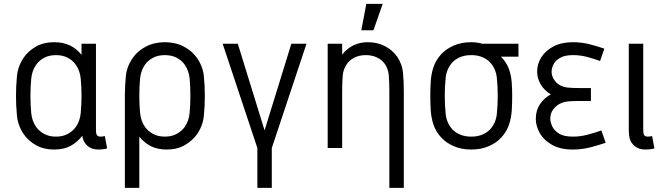

<svg xmlns="http://www.w3.org/2000/svg" viewBox="-20 -750 3358 973"><path d="M253.9 -536.1Q300.3 -536.1 334 -520Q367.7 -503.9 393.1 -472.2V-528.3H466.3V-93.3Q466.3 -85.4 467 -77.6Q467.8 -69.8 471.7 -64.5Q477.1 -57.6 488.8 -57.6Q499.5 -57.6 511.2 -60.5L522.9 2Q503.4 7.8 478 7.8Q444.3 7.8 422.6 -11.5Q400.9 -30.8 397 -61.5Q370.1 -27.8 336.4 -10Q302.7 7.8 253.9 7.8Q201.2 7.8 162.1 -14.4Q123 -36.6 100.1 -70.3Q70.8 -113.3 65.9 -164.3Q61 -215.3 61 -264.2Q61 -313 65.9 -364Q70.8 -415 100.1 -458Q123 -491.7 162.1 -513.9Q201.2 -536.1 253.9 -536.1ZM263.7 -470.7Q229.5 -470.7 204.1 -457.3Q178.7 -443.8 163.6 -422.4Q142.1 -392.1 138.2 -350.6Q134.3 -309.1 134.3 -264.2Q134.3 -219.2 138.2 -177.7Q142.1 -136.2 163.6 -106Q178.7 -85 204.1 -71.3Q229.5 -57.6 263.7 -57.6Q297.9 -57.6 323.2 -71.3Q348.6 -85 363.8 -106Q385.3 -136.2 389.2 -177.7Q393.1 -219.2 393.1 -264.2Q393.1 -309.1 389.2 -350.6Q385.3 -392.1 363.8 -422.4Q348.6 -443.8 323.2 -457.3Q297.9 -470.7 263.7 -470.7Z M815.4 -536.1Q869.1 -536.1 911.1 -514.2Q953.1 -492.2 977.1 -458Q1007.8 -414.6 1012.9 -365.5Q1018.1 -316.4 1018.1 -264.2Q1018.1 -215.3 1013.2 -164.3Q1008.3 -113.3 979 -70.3Q955.1 -37.1 916.5 -14.6Q877.9 7.8 825.2 7.8Q778.3 7.8 745.1 -9Q711.9 -25.9 686 -57.1V202.1H612.8V-264.2Q612.8 -316.4 617.9 -365.5Q623 -414.6 653.8 -458Q677.7 -492.2 719.7 -514.2Q761.7 -536.1 815.4 -536.1ZM815.4 -470.7Q781.2 -470.7 755.9 -457.5Q730.5 -444.3 715.3 -422.9Q693.4 -392.1 689.7 -350.3Q686 -308.6 686 -264.2Q686 -219.2 689.9 -177.7Q693.8 -136.2 715.3 -106Q730.5 -85 755.9 -71.3Q781.2 -57.6 815.4 -57.6Q849.6 -57.6 875 -71.3Q900.4 -85 915.5 -106Q937 -136.2 940.9 -177.7Q944.8 -219.2 944.8 -264.2Q944.8 -308.6 941.2 -350.3Q937.5 -392.1 915.5 -422.9Q900.4 -444.3 875 -457.5Q849.6 -470.7 815.4 -470.7Z M1357.4 0V202.1H1284.2V0L1108.4 -528.3H1185.1L1320.8 -89.4L1456.5 -528.3H1533.2Z M1843.3 -536.1Q1894 -536.1 1932.1 -515.6Q1970.2 -495.1 1992.7 -462.9Q2018.1 -424.8 2022.2 -382.1Q2026.4 -339.4 2026.4 -286.1V202.1H1953.1V-286.1Q1953.1 -335.9 1950.2 -368.9Q1947.3 -401.9 1929.7 -426.8Q1915.5 -446.8 1890.6 -458.7Q1865.7 -470.7 1833.5 -470.7Q1801.8 -470.7 1777.3 -458.7Q1752.9 -446.8 1738.8 -426.8Q1720.2 -401.4 1717 -368.7Q1713.9 -335.9 1713.9 -286.1V0H1640.6V-528.3H1713.9V-473.6Q1765.1 -536.1 1843.3 -536.1ZM1919.4 -730.5 1872.6 -596.7H1811L1836.4 -730.5Z M2368.2 -536.1Q2396.5 -536.1 2424.8 -528.3H2607.4V-462.9H2518.6Q2547.4 -433.6 2559.1 -400.4Q2570.8 -367.2 2573.2 -332.5Q2575.7 -297.9 2575.7 -264.2Q2575.7 -228.5 2573.5 -191.4Q2571.3 -154.3 2559.8 -119.1Q2548.3 -84 2521 -53.7Q2497.1 -26.9 2457.8 -9.5Q2418.5 7.8 2368.2 7.8Q2317.9 7.8 2278.8 -9.5Q2239.7 -26.9 2215.3 -53.7Q2188 -84 2176.5 -119.1Q2165 -154.3 2162.8 -191.4Q2160.6 -228.5 2160.6 -264.2Q2160.6 -300.3 2162.8 -337.2Q2165 -374 2176.5 -409.2Q2188 -444.3 2215.3 -474.6Q2239.7 -501.5 2278.8 -518.8Q2317.9 -536.1 2368.2 -536.1ZM2368.2 -470.7Q2335.4 -470.7 2310.8 -460Q2286.1 -449.2 2271 -432.1Q2243.2 -400.4 2238.5 -355.7Q2233.9 -311 2233.9 -264.2Q2233.9 -217.3 2238.5 -172.6Q2243.2 -127.9 2271 -96.2Q2286.1 -79.1 2310.8 -68.4Q2335.4 -57.6 2368.2 -57.6Q2400.9 -57.6 2425.5 -68.4Q2450.2 -79.1 2465.3 -96.2Q2493.2 -127.9 2497.8 -172.6Q2502.4 -217.3 2502.4 -264.2Q2502.4 -311 2497.8 -355.7Q2493.2 -400.4 2465.3 -432.1Q2450.2 -449.2 2425.5 -460Q2400.9 -470.7 2368.2 -470.7Z M2883.3 -536.1Q2926.8 -536.1 2967.3 -525.9Q3007.8 -515.6 3042.5 -503.4L3021 -440.9Q2990.2 -452.1 2955.8 -461.4Q2921.4 -470.7 2883.3 -470.7Q2842.8 -470.7 2819.1 -457.3Q2795.4 -443.8 2785.4 -424.6Q2775.4 -405.3 2775.4 -387.2Q2775.4 -366.2 2786.9 -347.7Q2798.3 -329.1 2816.4 -318.8Q2835 -308.6 2857.4 -306.2Q2879.9 -303.7 2921.4 -303.7H2974.6V-238.3H2920.9Q2880.9 -238.3 2858.6 -236.1Q2836.4 -233.9 2816.9 -224.1Q2798.3 -214.8 2783.4 -195.3Q2768.6 -175.8 2768.6 -147.9Q2768.6 -133.3 2777.6 -111.8Q2786.6 -90.3 2811.3 -74Q2835.9 -57.6 2883.3 -57.6Q2920.4 -57.6 2957.5 -67.4Q2994.6 -77.1 3027.8 -88.9L3049.3 -26.4Q3012.2 -13.7 2970 -2.9Q2927.7 7.8 2883.3 7.8Q2819.3 7.8 2777.6 -15.9Q2735.8 -39.6 2715.6 -75.4Q2695.3 -111.3 2695.3 -147.9Q2695.3 -190.9 2716.8 -222.4Q2738.3 -253.9 2771.5 -272Q2738.8 -291 2720.5 -321.8Q2702.1 -352.5 2702.1 -387.2Q2702.1 -426.3 2723.6 -460.2Q2745.1 -494.1 2785.6 -515.1Q2826.2 -536.1 2883.3 -536.1Z M3166.5 -93.3V-528.3H3239.7V-93.3Q3239.7 -85.4 3240.5 -77.6Q3241.2 -69.8 3245.1 -64.5Q3250.5 -57.6 3262.2 -57.6Q3272.9 -57.6 3284.7 -60.5L3296.4 2Q3276.9 7.8 3251.5 7.8Q3205.6 7.8 3182.6 -24.4Q3170.4 -41.5 3168.5 -61.3Q3166.5 -81.1 3166.5 -93.3Z"/></svg>

Font: Gidole
Style: Regular
Weight: 400
Version: Version 2.100; ttfautohint (v1.8.4.7-5d5b)